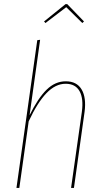

<svg xmlns="http://www.w3.org/2000/svg" viewBox="-20 -931 517 951"><path d="M205.1 -816.9 198.2 -824.7 304.7 -910.6H313L396 -824.7L387.7 -816.9L308.1 -895.5ZM305.7 -528.3Q360.4 -528.3 384.3 -487.8Q408.2 -447.3 398.9 -377L346.2 0H332L385.3 -376Q394.5 -442.9 374 -479.5Q353.5 -516.1 305.2 -516.1Q254.9 -516.1 210.2 -469.7Q165.5 -423.3 122.1 -330.1L75.7 0H61.5L164.6 -731.9L178.7 -733.9L126.5 -360.4Q168.5 -445.3 210.9 -486.8Q253.4 -528.3 305.7 -528.3Z"/></svg>

Font: Fira Sans Compressed Hair
Style: Italic
Weight: 100
Width: 3
Italic angle: -8°
Designer: Carrois Corporate & Edenspiekermann AG
Foundry: Carrois Corporate GbR & Edenspiekermann AG
Version: Version 4.203;PS 004.203;hotconv 1.0.88;makeotf.lib2.5.64775